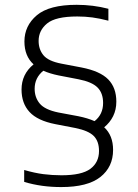

<svg xmlns="http://www.w3.org/2000/svg" viewBox="-20 -768 572 798"><path d="M234.5 9.5Q193 9.5 155 4.2Q117 -1 80.5 -12V-61.5Q123.5 -49 160.5 -44.2Q197.5 -39.5 235.5 -39.5Q319.5 -39.5 355.5 -66.2Q391.5 -93 391.5 -140.5Q391.5 -181 369.5 -203Q347.5 -225 293 -236L210 -252Q136 -266.5 102.8 -302.5Q69.5 -338.5 69.5 -396Q69.5 -459.5 119.5 -500.5Q81.5 -535 81.5 -595.5Q81.5 -661 133 -704.5Q184.5 -748 298.5 -748Q367 -748 430.5 -731.5V-682Q394 -691.5 364 -695.5Q334 -699.5 301 -699.5Q211 -699.5 175.8 -670.5Q140.5 -641.5 140.5 -598Q140.5 -563 160.5 -538.5Q180.5 -514 235 -503.5L319 -487.5Q396 -472.5 429.8 -438Q463.5 -403.5 463.5 -345.5Q463.5 -312 450.2 -285.2Q437 -258.5 413 -239Q450 -205 450 -145Q450 -74 397 -32.2Q344 9.5 234.5 9.5ZM305.5 -285Q345 -277 373 -264.5Q408.5 -292.5 408.5 -340Q408.5 -381 385.5 -404.2Q362.5 -427.5 306.5 -438.5L223.5 -454.5Q187 -462 160 -474Q124 -444.5 124 -399Q124 -363 145.2 -337.5Q166.5 -312 222.5 -300.5Z"/></svg>

Font: Encode Sans SmExp Lt
Style: Regular
Weight: 300
Width: 6
Designer: Multiple Designers
Foundry: Impallari Type
Version: Version 3.002; ttfautohint (v1.8.3) -l 8 -r 50 -G 200 -x 14 